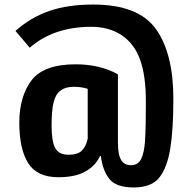

<svg xmlns="http://www.w3.org/2000/svg" viewBox="-20 -731 848 845"><path d="M48 -595Q116 -655 197.5 -683Q279 -711 390 -711Q589 -711 666 -603.5Q743 -496 743 -296Q743 -162 729.5 -78Q716 6 681.5 50Q647 94 568.5 94Q490 94 460.5 55.5Q431 17 424 -44H420Q402 -3 357 23Q312 49 237 49Q143 49 104 -13Q65 -75 65 -190.5Q65 -306 118.5 -377Q172 -448 313 -448Q419 -448 499 -404V-104Q499 -50 513 -27Q527 -4 557 -4Q587 -4 601 -31Q615 -58 618.5 -114.5Q622 -171 622 -284.5Q622 -398 596.5 -468.5Q571 -539 515.5 -576Q460 -613 382 -613Q216 -613 111 -521ZM366 -121V-340Q339 -349 304 -349Q269 -349 247 -333Q225 -317 216 -281Q207 -245 207 -177Q207 -109 223 -79.5Q239 -50 281.5 -50Q324 -50 342 -70Q360 -90 366 -121Z"/></svg>

Font: Fix15 Mono
Style: Bold
Weight: 700
Designer: Carrois Corporate & Edenspiekermann AG
Foundry: Carrois Corporate GbR & Edenspiekermann AG
Version: Version 3.206